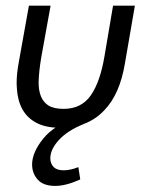

<svg xmlns="http://www.w3.org/2000/svg" viewBox="-20 -430 486 664"><path d="M189.5 12Q139 12 106.8 -4.8Q74.5 -21.5 57.8 -51.5Q41 -81.5 38.5 -123L37.5 -141Q37.5 -175.5 45 -215L80 -410.5H155L122.5 -230.5Q114.5 -183.5 113.5 -145.5Q113.5 -87 147 -65.5Q166 -53.5 200 -53.5Q261.5 -53.5 294 -100.2Q326.5 -147 341.2 -234.8Q356 -322.5 371 -410.5H446.5L412 -210.5Q394.5 -105 341.5 -49.5Q284.5 12 189.5 12ZM171 213Q130 213 110.5 191.2Q91 169.5 91 139Q91 97.5 129 50Q167 2.5 248 -25L269.5 -1Q213.5 21.5 183.8 54Q154 86.5 154 117.5Q154 135 165 147Q176 159 200 159Q223 159 251 148L257.5 190.5Q208 213 171 213Z"/></svg>

Font: Lucymar Sans
Style: Italic
Weight: 400
Italic angle: -10°
Foundry: The League of Moveable Type (original font) / Main changes by Cristiano Sobral with portions from Mirco Monsees
Version: Version 2.00;August 30, 2020;FontCreator 13.0.0.2681 64-bit